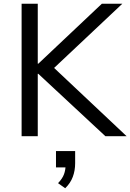

<svg xmlns="http://www.w3.org/2000/svg" viewBox="-20 -725 694 1022"><path d="M95 0V-705H181V-386H184L522 -705H631L241 -338L245 -385L654 0H541L184 -332H181V0ZM327 277 289 250Q312 226 320.5 203Q329 180 329 155L348 166H278V79H380V144Q380 183 367.5 216.5Q355 250 327 277Z"/></svg>

Font: Nunito Sans 10pt
Style: Regular
Weight: 400
Designer: Vernon Adams
Foundry: Vernon Adams
Version: Version 3.101;gftools[0.9.27]